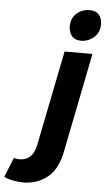

<svg xmlns="http://www.w3.org/2000/svg" viewBox="-211 -817 585 1057"><g transform="rotate(5 81.0 -288.5)"><path d="M208 -605Q145 -605 139 -676Q139 -724 169.5 -750.5Q200 -777 240 -777Q306 -777 310 -707Q310 -660 279 -632.5Q248 -605 208 -605ZM-43 200Q-105 198 -148 179L-104 70Q-87 75 -71 75Q-1 72 17 -8L123 -538H277L164 28Q142 118 86.5 159Q31 200 -43 200Z"/></g></svg>

Font: Argentum Sans SemiBold
Style: Italic
Weight: 600
Italic angle: -11°
Designer: Julieta Ulanovsky (font), Cristiano Sobral (main changes and remaster)
Foundry: Julieta Ulanovsky (font), Cristiano Sobral (main changes and remaster)
Version: Version 2.007;June 15, 2022;FontCreator 14.0.0.2814 64-bit; 